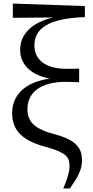

<svg xmlns="http://www.w3.org/2000/svg" viewBox="-20 -832 522 1077"><path d="M335 225H372C414 166 440 121 440 69C440 2 412 -45 290 -78C173 -108 134 -149 134 -220C134 -312 206 -373 349 -373C367 -373 397 -372 424 -371V-447C401 -446 370 -446 354 -446C229 -446 173 -501 173 -578C173 -671 250 -729 456 -736V-798L52 -812V-732L277 -734C160 -706 93 -642 93 -552C93 -479 142 -414 259 -391C109 -370 48 -289 48 -198C48 -97 109 -41 244 -6C353 24 370 52 370 98C370 133 357 174 335 225Z"/></svg>

Font: Noto Serif JP Medium
Style: Regular
Weight: 500
Designer: Ryoko NISHIZUKA 西塚涼子 (kana & ideographs); Frank Grießhammer (Latin, Greek & Cyrillic); Wenlong ZHANG 张文龙 (bopomofo); San
Foundry: Adobe
Version: Version 2.001;hotconv 1.1.0;makeotfexe 2.6.0